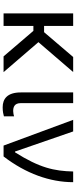

<svg xmlns="http://www.w3.org/2000/svg" viewBox="436 -1021 593 1505"><g transform="rotate(90 732.5 -268.5)"><path d="M183.2 -545.5H85.2V0H183.2V-233.7H221.9L421.9 0H545.5L310.4 -273.1L544.7 -545.5H426.8L232.2 -317.5H183.2Z M704.5 -545.5V-134.9C704.5 -29.8 754.3 7.1 821 7.1C855.1 7.1 877.8 1.4 892 -2.8V-82.4C884.9 -79.5 865.1 -75.3 850.9 -75.3C821 -75.3 788.4 -83.8 788.4 -134.9V-545.5Z M1121.1 0H1206.3C1340.6 -174.7 1408 -363.6 1408 -545.5H1324.2C1320.7 -397 1295.8 -282.7 1173.7 -89.5H1168L1010.3 -545.5H919.4Z"/></g></svg>

Font: Karasuma Gothic
Style: Regular
Weight: 400
Designer: Rasmus Andersson, Ryoko Nishizuka
Foundry: Genbu
Version: Version 1.00